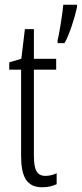

<svg xmlns="http://www.w3.org/2000/svg" viewBox="-20 -780 345 810"><path d="M305 -750V-760H247C245 -731 229 -630 223 -611V-598H252C272 -630 297 -711 305 -750ZM172 -38C133 -38 123 -67 123 -126V-486H217V-532H123V-657H85L70 -532L19 -517V-486H69V-123C69 -35 92 10 158 10C183 10 202 5 219 -3V-49C206 -43 189 -38 172 -38Z"/></svg>

Font: Noto Sans Gurmukhi UI ExtraCondensed Light
Style: Regular
Weight: 300
Width: 2
Designer: Jelle Bosma - Monotype Design Team
Foundry: Monotype Imaging Inc.
Version: Version 2.004